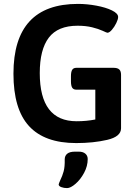

<svg xmlns="http://www.w3.org/2000/svg" viewBox="-20 -727 712 985"><path d="M601 -343V-69Q601 -26 530 -9.5Q459 7 371 7Q209 7 129 -80Q49 -167 49 -349Q49 -707 380 -707Q426 -707 474.5 -698Q523 -689 554.5 -673.5Q586 -658 586 -640Q586 -628 576.5 -608.5Q567 -589 554 -574Q541 -559 531 -559Q528 -559 506.5 -569Q485 -579 452.5 -587Q420 -595 378 -595Q277 -595 230.5 -534Q184 -473 184 -352Q184 -105 373 -105Q424 -105 469 -114V-267H371Q357 -267 350.5 -277Q344 -287 344 -310V-336Q344 -359 350.5 -369Q357 -379 371 -379H564Q583 -379 592 -370.5Q601 -362 601 -343ZM281 219Q282 214 289 198Q300 176 306.5 152Q313 128 312 91Q312 72 325 61.5Q338 51 365 51H384Q406 51 418 61.5Q430 72 430 89Q430 125 411.5 159.5Q393 194 367.5 216Q342 238 324 238Q308 238 294.5 233Q281 228 281 219Z"/></svg>

Font: Asap-SemiBold
Style: Regular
Weight: 600
Designer: Pablo Cosgaya
Foundry: Omnibus-Type
Version: Version 2.000; ttfautohint (v1.8)